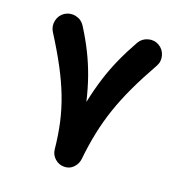

<svg xmlns="http://www.w3.org/2000/svg" viewBox="-133 -764 861 944"><g transform="rotate(20 297.5 -292.5)"><path d="M52.7 -632.3Q78.6 -648.4 108.9 -641.8Q139.2 -635.3 155.8 -609.4Q192.4 -551.8 219.2 -497.6Q246.1 -443.4 266.4 -386.2Q286.6 -329.1 302.2 -262.7Q316.9 -332 335.4 -391.4Q354 -450.7 379.2 -506.6Q404.3 -562.5 437.5 -621.6Q452.6 -647.5 482.4 -655.8Q512.2 -664.1 539.1 -648.9Q564.9 -633.8 573.2 -604.2Q581.5 -574.7 566.4 -547.9Q521.5 -468.3 489 -399.2Q456.5 -330.1 434.3 -264.9Q412.1 -199.7 398.2 -132.6Q384.3 -65.4 376.5 10.3Q373.5 35.2 354.7 54.7Q335.9 74.2 307.1 74.2Q280.3 74.2 259.5 55.9Q238.8 37.6 235.8 10.3Q228.5 -62.5 214.4 -126Q200.2 -189.5 176.5 -251.5Q152.8 -313.5 116.9 -381.1Q81.1 -448.7 29.8 -529.3Q13.7 -555.2 20.3 -585.4Q26.9 -615.7 52.7 -632.3Z"/></g></svg>

Font: Mikhak-FD ExtraBold
Style: Regular
Weight: 800
Designer: Amin Abedi
Version: Version 3.2